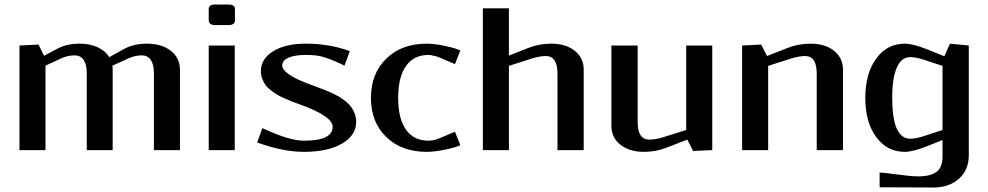

<svg xmlns="http://www.w3.org/2000/svg" viewBox="-20 -670 4410 857"><path d="M66.9 -466.8 151.9 -471.2 176.8 -420.9 236.8 -453.1Q278.3 -475.1 335.9 -475.1Q381.3 -475.1 415.8 -459.2Q450.2 -443.4 467.8 -415L537.1 -453.1Q578.6 -475.1 636.2 -475.1Q702.1 -475.1 742.7 -443.1Q783.2 -411.1 783.2 -358.9V0H667V-344.2Q667 -382.3 653.1 -402.6Q639.2 -422.9 612.8 -422.9Q585 -422.9 557.1 -411.1L481.9 -377Q482.9 -371.1 482.9 -358.9V0H367.2V-344.2Q367.2 -382.3 353.3 -402.6Q339.4 -422.9 313 -422.9Q284.7 -422.9 256.8 -411.1L183.1 -377V0H66.9Z M1028.8 -579.1Q1028.8 -558.1 999.5 -558.1H940.9Q924.3 -558.1 918 -564.7Q911.6 -571.3 911.6 -579.1V-629.9Q911.6 -649.9 940.9 -649.9H999.5Q1028.8 -649.9 1028.8 -629.9ZM911.6 0V-466.8H1027.8V0Z M1127.9 -34.2 1150.9 -98.1 1169.9 -89.8Q1274.9 -42 1336.9 -42Q1464.8 -42 1464.8 -104Q1464.8 -151.4 1317.9 -204.1Q1293.9 -212.9 1283 -217Q1272 -221.2 1250 -231Q1228 -240.7 1216.3 -247.8Q1204.6 -254.9 1188.7 -267.1Q1172.9 -279.3 1164.8 -291Q1156.7 -302.7 1150.6 -318.6Q1144.5 -334.5 1144.5 -352.1Q1144.5 -407.7 1199.5 -441.4Q1254.4 -475.1 1344.7 -475.1Q1451.2 -475.1 1541.5 -441.9L1517.6 -377L1496.6 -387.2Q1440.9 -412.1 1412.8 -418.5Q1384.8 -424.8 1346.7 -424.8Q1294.9 -424.8 1267.3 -412.4Q1239.7 -399.9 1239.7 -377Q1239.7 -361.3 1261.7 -344.2Q1283.7 -327.1 1314 -313.5Q1344.2 -299.8 1390.6 -283.2Q1413.1 -274.9 1426.5 -269.8Q1439.9 -264.6 1461.2 -254.9Q1482.4 -245.1 1495.6 -237.1Q1508.8 -229 1524.4 -216.3Q1540 -203.6 1548.8 -190.9Q1557.6 -178.2 1563.7 -161.4Q1569.8 -144.5 1569.8 -126Q1569.8 -65.4 1506.1 -28.8Q1442.4 7.8 1336.9 7.8Q1242.2 7.8 1127.9 -34.2Z M2034.7 -444.8 2010.7 -383.8 1942.4 -413.1Q1932.6 -417.5 1916.7 -421.1Q1900.9 -424.8 1892.6 -424.8Q1827.1 -424.8 1792.2 -375.5Q1757.3 -326.2 1757.3 -232.9Q1757.3 -140.1 1792.2 -91.1Q1827.1 -42 1892.6 -42Q1917 -42 1942.4 -53.2L2010.7 -82L2034.7 -22Q2013.7 -11.7 1966.3 -2Q1918.9 7.8 1884.8 7.8Q1772.9 7.8 1704.3 -58.3Q1635.7 -124.5 1635.7 -232.9Q1635.7 -341.8 1704.3 -408.4Q1772.9 -475.1 1884.8 -475.1Q1918.5 -475.1 1966.1 -465.1Q2013.7 -455.1 2034.7 -444.8Z M2135.3 0V-632.8H2251.5V-421.9L2338.4 -456.1Q2386.7 -475.1 2440.4 -475.1Q2505.9 -475.1 2545.7 -443.1Q2585.4 -411.1 2585.4 -358.9V0H2468.3V-340.8Q2468.3 -419.9 2416.5 -419.9Q2392.6 -419.9 2358.4 -410.2L2251.5 -376V0Z M3159.2 -466.8V0L3073.7 3.9L3047.9 -46.9L2956.1 -11.2Q2907.7 7.8 2855 7.8Q2789.6 7.8 2749.3 -23.9Q2709 -55.7 2709 -107.9V-466.8H2826.2V-126Q2826.2 -46.9 2877.9 -46.9Q2903.8 -46.9 2936 -56.2L3043 -89.8V-466.8Z M3292.5 0V-466.8L3377.4 -471.2L3403.8 -419.9L3495.6 -456.1Q3543.9 -475.1 3597.7 -475.1Q3663.1 -475.1 3702.9 -443.1Q3742.7 -411.1 3742.7 -358.9V0H3625.5V-340.8Q3625.5 -419.9 3573.7 -419.9Q3549.8 -419.9 3515.6 -410.2L3408.7 -376V0Z M4304.2 23.9Q4304.2 88.4 4260.3 127.7Q4216.3 167 4145 167L3906.2 166V100.1Q3921.4 100.1 3983.6 108.6Q4045.9 117.2 4078.1 117.2Q4133.8 117.2 4160.4 97.2Q4187 77.1 4187 27.8V-44.9L4117.2 -17.1Q4053.7 7.8 4019 7.8Q3939.5 7.8 3890.9 -58.3Q3842.3 -124.5 3842.3 -232.9Q3842.3 -341.8 3890.9 -408.4Q3939.5 -475.1 4019 -475.1Q4053.7 -475.1 4117.2 -450.2L4195.3 -418.9L4220.2 -475.1L4304.2 -466.8ZM4187 -89.8V-376L4102.1 -403.8Q4067.9 -415 4043 -415Q4003.4 -415 3982.9 -368.4Q3962.4 -321.8 3962.4 -232.9Q3962.4 -50.8 4043 -50.8Q4067.9 -50.8 4102.1 -62Z"/></svg>

Font: Resagokr
Style: Bold
Weight: 600
Designer: gluk
Foundry: gluk
Version: Version 0.95